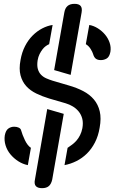

<svg xmlns="http://www.w3.org/2000/svg" viewBox="-20 -860 640 1000"><path d="M499 -195Q492 -152 474.5 -118Q457 -84 432.5 -60Q408 -36 378 -21Q348 -6 316 0L332 -90Q344 -98 356 -107Q368 -116 378.5 -128Q389 -140 397 -156Q405 -172 409 -192Q414 -220 408.5 -241.5Q403 -263 390 -279Q377 -295 359.5 -305.5Q342 -316 322 -322L236 -347Q200 -358 169 -373Q138 -388 117 -411Q96 -434 87 -467.5Q78 -501 87 -548Q94 -588 110.5 -620Q127 -652 150 -675Q173 -698 200 -712Q227 -726 254 -730L236 -630Q227 -626 218 -619.5Q209 -613 201 -602.5Q193 -592 186 -578Q179 -564 176 -546Q172 -519 177 -501Q182 -483 193.5 -471Q205 -459 221 -452Q237 -445 253 -440L338 -415Q380 -403 413.5 -385.5Q447 -368 469 -342Q491 -316 499.5 -280Q508 -244 499 -195ZM312 -267 252 75Q247 98 234.5 109Q222 120 199 120Q176 120 166.5 109Q157 98 162 75L226 -292ZM348 -470 262 -495 315 -795Q319 -818 332 -829Q345 -840 368 -840Q391 -840 400 -829Q409 -818 405 -795ZM141 -90 125 0Q99 -5 75.5 -20Q52 -35 34.5 -56Q17 -77 9 -103Q1 -129 5 -155Q10 -181 23.5 -190.5Q37 -200 54 -200Q68 -200 78 -195Q88 -190 90 -181Q96 -159 109.5 -130.5Q123 -102 141 -90ZM445 -730Q468 -726 489.5 -712.5Q511 -699 527 -680Q543 -661 551 -637.5Q559 -614 555 -590Q550 -564 536 -555.5Q522 -547 505 -547Q489 -547 479.5 -554Q470 -561 465 -578Q462 -589 452 -605Q442 -621 427 -630Z"/></svg>

Font: Maple Mono NL
Style: Italic
Weight: 400
Italic angle: -10°
Monospace: yes
Designer: subframe7536
Version: Version 7.000